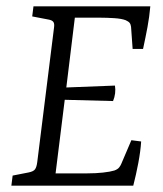

<svg xmlns="http://www.w3.org/2000/svg" viewBox="-20 -588 517 608"><path d="M400 -433 395 -503Q394 -511 390.5 -515.5Q387 -520 378 -524Q365 -529 341.5 -530.5Q318 -532 298 -532H217L190 -311L344 -317Q346 -305 344.5 -292.5Q343 -280 338 -268L185 -272L156 -39H257Q283 -39 306 -41.5Q329 -44 342 -48Q353 -52 357.5 -58Q362 -64 364 -69L396 -144L427 -140Q425 -109 418 -72Q411 -35 402 0H16L20 -32L71 -42Q86 -45 91 -52Q96 -59 98 -75L151 -500Q153 -513 149 -518.5Q145 -524 134 -526L82 -536L86 -568H456Q453 -534 447 -502Q441 -470 433 -433Z"/></svg>

Font: Rasa Light
Style: Italic
Weight: 300
Italic angle: -7.10001°
Designer: Anna Giedrys (Yrsa+Rasa design), David Brezina (Yrsa art-direction, Rasa art-direction, design)
Foundry: Rosetta Type Foundry
Version: Version 2.004